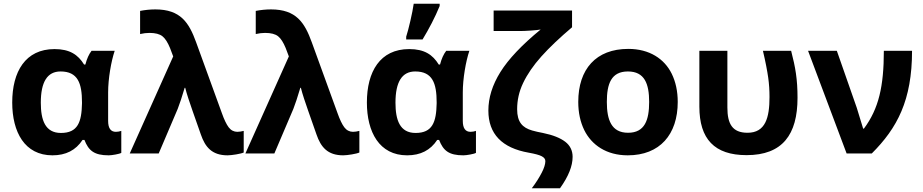

<svg xmlns="http://www.w3.org/2000/svg" viewBox="-20 -816 4909 1021"><path d="M197 -270C197 -381 232 -436 302 -436C394 -436 416 -373 416 -272V-266C414 -167 394 -109 304 -109C220 -109 197 -178 197 -270ZM558 10C575 10 615 3 625 -3V-120C616 -117 607 -115 596 -115C569 -115 555 -134 555 -173V-325C555 -397 571 -490 590 -546H467C453 -528 442 -504 434 -473H427C395 -525 351 -555 270 -555C115 -555 45 -435 45 -271C45 -114 111 10 259 10C330 10 383 -17 419 -72H429C451 -15 481 10 558 10Z M1276 -5V-120C1264 -117 1253 -115 1242 -115C1224 -115 1208 -123 1196 -139C1184 -155 1172 -180 1160 -214L1023 -591C985 -696 940 -766 806 -766C778 -766 751 -763 725 -758V-635C742 -639 759 -641 775 -641C806 -641 829 -635 844 -623C859 -611 872 -590 884 -561L901 -516L670 0H824L925 -237C935 -262 947 -299 962 -349H965C969 -332 975 -313 982 -291C989 -269 1011 -206 1048 -101C1071 -34 1107 10 1190 10C1212 10 1262 2 1276 -5Z M1891 -5V-120C1879 -117 1868 -115 1857 -115C1839 -115 1823 -123 1811 -139C1799 -155 1787 -180 1775 -214L1638 -591C1600 -696 1555 -766 1421 -766C1393 -766 1366 -763 1340 -758V-635C1357 -639 1374 -641 1390 -641C1421 -641 1444 -635 1459 -623C1474 -611 1487 -590 1499 -561L1516 -516L1285 0H1439L1540 -237C1550 -262 1562 -299 1577 -349H1580C1584 -332 1590 -313 1597 -291C1604 -269 1626 -206 1663 -101C1686 -34 1722 10 1805 10C1827 10 1877 2 1891 -5Z M2083 -270C2083 -381 2118 -436 2188 -436C2280 -436 2302 -373 2302 -272V-266C2300 -167 2280 -109 2190 -109C2106 -109 2083 -178 2083 -270ZM2444 10C2461 10 2501 3 2511 -3V-120C2502 -117 2493 -115 2482 -115C2455 -115 2441 -134 2441 -173V-325C2441 -397 2457 -490 2476 -546H2353C2339 -528 2328 -504 2320 -473H2313C2281 -525 2237 -555 2156 -555C2001 -555 1931 -435 1931 -271C1931 -114 1997 10 2145 10C2216 10 2269 -17 2305 -72H2315C2337 -15 2367 10 2444 10ZM2140 -621V-606H2227C2262 -664 2293 -723 2318 -784V-796H2180C2174 -751 2152 -657 2140 -621Z M2855 -659C2755 -577 2684 -502 2641 -433C2598 -364 2577 -296 2577 -228C2577 -104 2649 -29 2792 -4C2825 2 2848 8 2861 15C2874 22 2880 30 2880 41C2880 56 2874 77 2861 102C2848 127 2831 155 2808 185H2958C3003 122 3025 67 3025 18C3025 -15 3012 -42 2986 -62C2960 -82 2921 -98 2867 -109C2846 -113 2827 -117 2810 -122C2758 -137 2730 -167 2730 -235C2730 -283 2740 -329 2762 -375C2784 -421 2816 -468 2859 -516C2902 -564 2957 -616 3022 -671V-760H2605V-651H2747C2773 -651 2835 -655 2855 -659Z M3319 -436C3408 -436 3432 -370 3432 -274C3432 -178 3409 -110 3320 -110C3231 -110 3207 -179 3207 -274C3207 -370 3230 -436 3319 -436ZM3055 -274C3055 -217 3066 -167 3087 -124C3126 -45 3205 10 3318 10C3489 10 3584 -101 3584 -274C3584 -331 3573 -381 3552 -424C3513 -503 3434 -556 3321 -556C3149 -556 3055 -448 3055 -274Z M4221 -296C4221 -395 4210 -457 4187 -546H4037C4051 -487 4060 -439 4065 -404C4070 -369 4072 -335 4072 -300C4072 -191 4051 -110 3955 -110C3874 -110 3848 -158 3848 -244V-546H3699V-249C3699 -77 3779 9 3950 9C4141 9 4221 -100 4221 -296Z M4830 -546H4680C4680 -357 4653 -238 4574 -132H4570L4536 -243L4430 -546H4277L4482 0H4616C4751 -135 4830 -282 4830 -546Z"/></svg>

Font: Passageway
Style: Regular
Weight: 700
Foundry: Ascender Corporation
Version: Version 1.11